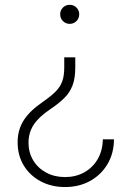

<svg xmlns="http://www.w3.org/2000/svg" viewBox="-20 -564 526 782"><path d="M286.6 -330.6V-288.6Q286.6 -244.1 275.1 -215.1Q263.7 -186 241.2 -164.1Q218.8 -142.1 184.1 -118.7Q138.2 -87.9 117.2 -55.9Q96.2 -23.9 96.2 16.6Q96.2 58.1 115.7 89.8Q135.3 121.6 168.9 139.4Q202.6 157.2 245.1 157.2Q288.1 157.2 322.8 138.2Q357.4 119.1 377.7 84.5Q397.9 49.8 398.9 3.4H444.3Q443.8 61 417.5 105Q391.1 148.9 346.4 173.3Q301.8 197.8 245.1 197.8Q189 197.8 145.3 174.3Q101.6 150.9 76.7 109.9Q51.8 68.8 51.8 15.6Q51.8 -34.7 76.2 -73.5Q100.6 -112.3 154.3 -148.9Q186.5 -171.4 205.6 -190.2Q224.6 -209 233.2 -231.9Q241.7 -254.9 241.7 -289.1V-330.6ZM263.7 -544.4Q280.3 -544.4 291.5 -533.2Q302.7 -522 302.7 -505.9Q302.7 -489.7 291.5 -478.3Q280.3 -466.8 263.7 -466.8Q247.6 -466.8 236.3 -478.3Q225.1 -489.7 225.1 -505.9Q225.1 -522 236.3 -533.2Q247.6 -544.4 263.7 -544.4Z"/></svg>

Font: Inter 18pt ExtraLight
Style: Regular
Weight: 250
Designer: Rasmus Andersson
Foundry: rsms
Version: Version 4.001;git-66647c0bb